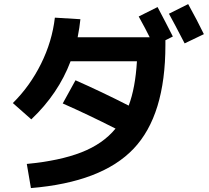

<svg xmlns="http://www.w3.org/2000/svg" viewBox="-20 -872 1040 955"><path d="M994.1 -702.1 898.4 -656.2Q844.7 -759.8 820.3 -803.7L916 -851.6Q961.9 -768.6 994.1 -702.1ZM43.9 -359.4Q128.9 -443.4 184.1 -554.7Q239.3 -666 252.9 -784.2L379.9 -776.4Q376 -736.3 366.2 -686.5H724.6Q706.1 -724.6 669.9 -790L763.7 -836.9Q804.7 -759.8 839.8 -690.4L802.7 -671.9V-647.5Q802.7 -298.8 644.5 -132.3Q486.3 34.2 133.8 63.5L113.3 -56.6Q277.3 -72.3 384.8 -114.3Q492.2 -156.2 554.7 -232.4Q418 -301.8 292 -357.4L355.5 -472.7Q486.3 -415 620.1 -346.7Q653.3 -434.6 661.1 -567.4H331.1Q270.5 -406.2 135.7 -278.3Z"/></svg>

Font: Mgen+ 1c bold
Style: Bold
Weight: 700
Designer: [Source Han Sans]
Ryoko NISHIZUKA  (kana & ideographs); Paul D. Hunt (Latin, Greek & Cyrillic); Wenlong ZHANG  (bopomofo
Version: Version 1.059.20150602